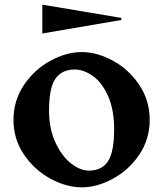

<svg xmlns="http://www.w3.org/2000/svg" viewBox="-20 -794 702 826"><path d="M38 -278Q38 -362 83.5 -429Q129 -496 197.5 -533Q266 -570 332 -570Q397 -570 465.5 -533Q534 -496 579 -429Q624 -362 624 -278Q624 -195 579 -128.5Q534 -62 465.5 -25Q397 12 332 12Q266 12 197.5 -25Q129 -62 83.5 -128.5Q38 -195 38 -278ZM362 -60Q418 -60 444.5 -100Q471 -140 471 -238Q471 -322 445 -380.5Q419 -439 379.5 -467Q340 -495 302 -495Q246 -495 218.5 -455.5Q191 -416 191 -318Q191 -241 218 -182Q245 -123 285 -91.5Q325 -60 362 -60ZM162 -774 502 -717V-708L162 -650Z"/></svg>

Font: Tiejili SC
Style: Regular
Weight: 400
Designer: Buernia
Foundry: Ershou Xiaoxi Press
Version: Version 1.100